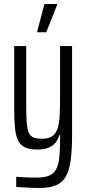

<svg xmlns="http://www.w3.org/2000/svg" viewBox="-20 -740 434 959"><path d="M176 199Q156 199 136 198Q116 197 97.5 196Q79 195 61 194V143Q73 144 89.5 145Q106 146 125.5 146.5Q145 147 165 147Q203 147 226 137Q249 127 261 104.5Q273 82 276.5 44.5Q280 7 280 -49V-65H276Q270 -43 257 -27Q244 -11 222 -2Q200 7 166 7Q128 7 105 -4Q82 -15 70.5 -38.5Q59 -62 55 -100Q51 -138 51 -191V-510H111V-205Q111 -153 114 -121.5Q117 -90 125.5 -74Q134 -58 150 -52.5Q166 -47 191 -47Q224 -47 242 -60.5Q260 -74 268 -100Q276 -126 278 -164Q280 -202 280 -249V-510H340V-69Q340 6 333.5 57Q327 108 310 139.5Q293 171 260.5 185Q228 199 176 199ZM166 -579V-584L202 -720H265V-715L211 -579Z"/></svg>

Font: Saira ExtraCondensed
Style: Regular
Weight: 400
Width: 2
Designer: Hector Gatti with collaboration of the Omnibus-Type team
Foundry: Omnibus-Type
Version: Version 1.101